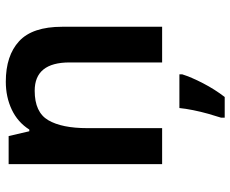

<svg xmlns="http://www.w3.org/2000/svg" viewBox="-88 -504 813 678"><g transform="rotate(-90 319.0 -165.5)"><path d="M369 -552Q461 -552 512 -505Q563 -458 563 -353V0H437V-327Q437 -450 337 -450Q261 -450 233 -402Q205 -354 205 -264V0H78V-542H177L194 -469H200Q226 -510 270.5 -531Q315 -552 369 -552ZM395 71Q385 103 363.5 144.5Q342 186 315 221H242V208Q248 190 255.5 163.5Q263 137 268.5 109.5Q274 82 276 61H395Z"/></g></svg>

Font: Noto Sans Lao UI SemBd
Style: Regular
Weight: 600
Designer: Monotype Design Team
Foundry: Monotype Imaging Inc.
Version: Version 2.000; ttfautohint (v1.8.4.7-5d5b)